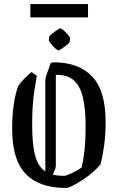

<svg xmlns="http://www.w3.org/2000/svg" viewBox="-20 -920 582 949"><path d="M162 -545Q156 -510 150.5 -476Q145 -442 142 -401Q139 -360 139 -303Q139 -206 153.5 -151.5Q168 -97 204 -73V-523Q204 -534 212.5 -558Q221 -582 231 -609Q239 -612 246 -612Q368 -612 435 -542.5Q502 -473 502 -318Q502 -249 494 -195.5Q486 -142 477 -108Q464 -91 440.5 -70.5Q417 -50 390 -32Q363 -14 340 -2.5Q317 9 306 9Q174 9 107 -60.5Q40 -130 40 -283Q40 -352 48.5 -406.5Q57 -461 70 -495Q81 -512 99 -530Q117 -548 136 -564ZM256 -101Q256 -88 241 -57Q265 -51 298 -51Q306 -51 326 -60Q346 -69 364 -79.5Q382 -90 384 -94Q392 -127 397.5 -175.5Q403 -224 403 -300Q403 -379 390.5 -435Q378 -491 347.5 -520.5Q317 -550 262 -550Q258 -550 256 -550ZM130 -834V-900H415V-834ZM224 -741Q225 -744 237 -753.5Q249 -763 262 -771.5Q275 -780 278 -780Q283 -780 295 -769.5Q307 -759 317.5 -746.5Q328 -734 327 -728L323 -710Q322 -707 310 -697.5Q298 -688 285.5 -679.5Q273 -671 269 -671Q264 -671 252 -682Q240 -693 230.5 -705.5Q221 -718 221 -722Z"/></svg>

Font: Grenze Gotisch
Style: Regular
Weight: 400
Designer: Renata Polastri
Foundry: Omnibus-Type
Version: Version 1.001